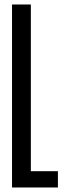

<svg xmlns="http://www.w3.org/2000/svg" viewBox="-20 -831 288 851"><path d="M33.3 -811.1V0H116.7V-811.1ZM45.6 -72.2V0H236.7V-72.2Z"/></svg>

Font: Le Murmure
Style: Regular
Weight: 600
Width: 2
Designer: Jeremy Landes, Alexander Slobzheninov (Cyrillic)
Foundry: Velvetyne Type Foundry
Version: Version 1.0